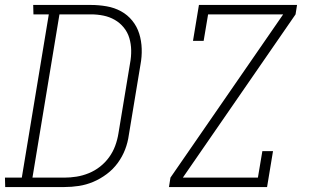

<svg xmlns="http://www.w3.org/2000/svg" viewBox="-36 -755 1256 775"><path d="M-15 0 -16 -38H52L161 -697H99L98 -735H331Q363 -735 394.5 -729.5Q426 -724 452.5 -709.5Q479 -695 498 -671.5Q517 -648 526 -619Q535 -590 536 -558Q537 -526 531 -494L484 -210Q480 -180 469 -151.5Q458 -123 439.5 -97.5Q421 -72 395 -52.5Q369 -33 340.5 -21Q312 -9 282.5 -4.5Q253 0 223 0ZM95 -38H223Q248 -38 273 -42Q298 -46 322.5 -56Q347 -66 368 -82.5Q389 -99 404.5 -120.5Q420 -142 429 -166.5Q438 -191 442 -216L489 -500Q494 -526 493.5 -552Q493 -578 486 -601.5Q479 -625 463.5 -644Q448 -663 427 -675Q406 -687 381.5 -692Q357 -697 331 -697H204ZM646 0 652 -38 1107 -697H804L786 -590H743L767 -735H1163L1157 -697L702 -38H1005L1023 -145H1066L1042 0Z"/></svg>

Font: Iosevka Etoile Extralight
Style: Italic
Weight: 200
Italic angle: -9°
Designer: Belleve Invis
Foundry: Belleve Invis
Version: Version 22.1.2; ttfautohint (v1.8.4)